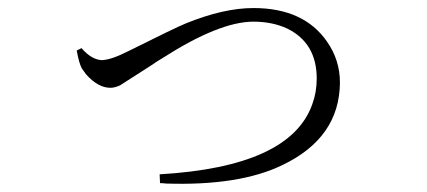

<svg xmlns="http://www.w3.org/2000/svg" viewBox="-20 -463 1040 468"><path d="M167 -339.8 178.7 -345.7Q203.1 -317.4 228.5 -316.4Q252 -317.4 293.9 -338.9Q407.2 -395.5 433.6 -406.2Q525.4 -443.4 597.7 -443.4Q720.7 -443.4 777.3 -361.3Q808.6 -316.4 808.6 -261.7Q807.6 -127 668 -60.5Q563.5 -9.8 384.8 -15.6Q377 -16.6 370.1 -16.6L369.1 -38.1Q687.5 -56.6 741.2 -209Q752 -238.3 752 -271.5Q752 -358.4 679.7 -393.6Q643.6 -410.2 597.7 -410.2Q514.6 -410.2 376 -321.3Q371.1 -318.4 363.3 -313.5Q350.6 -304.7 345.7 -301.8Q275.4 -256.8 272.5 -254.9Q259.8 -249 249 -249Q218.8 -249 189.5 -282.2Q183.6 -290 179.7 -295.9Q172.9 -307.6 167 -339.8Z"/></svg>

Font: GenYoMin JP Light
Style: Regular
Weight: 300
Version: Version 1.001;PS 1;hotconv 16.6.51;makeotf.lib2.5.65220 DEVE